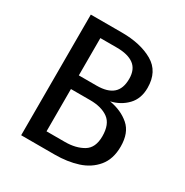

<svg xmlns="http://www.w3.org/2000/svg" viewBox="-163 -841 941 974"><g transform="rotate(30 307.5 -353.5)"><path d="M289.2 0H92.3V-706.7H274.4Q384.1 -706.7 455.9 -665.4Q527.7 -624.1 527.7 -528.2Q527.7 -465.1 490.3 -426.2Q452.8 -387.2 396.9 -374.4Q466.7 -362.6 512.6 -322.8Q558.5 -283.1 558.5 -202.6Q558.5 -129.2 520.8 -83.8Q483.1 -38.5 422.6 -19.2Q362.1 0 289.2 0ZM290.3 -627.7H193.8V-409.2H298.5Q361 -409.2 392.6 -436.4Q424.1 -463.6 424.1 -521.5Q424.1 -576.9 389.7 -602.3Q355.4 -627.7 290.3 -627.7ZM306.2 -329.2H193.8V-81.5H301.5Q365.1 -81.5 408.5 -107.4Q451.8 -133.3 451.8 -201Q451.8 -271.8 412.6 -300.5Q373.3 -329.2 306.2 -329.2Z"/></g></svg>

Font: Fira Code Fixed Retina
Style: Regular
Weight: 450
Monospace: yes
Designer: Carrois Corporate, Edenspiekermann AG, Nikita Prokopov
Foundry: Carrois Corporate, Edenspiekermann AG, Nikita Prokopov
Version: Version 5.002